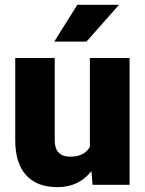

<svg xmlns="http://www.w3.org/2000/svg" viewBox="-20 -770 604 800"><path d="M360.8 -57.1Q308.6 9.8 219.7 9.8Q132.8 9.8 88.1 -40.8Q43.5 -91.3 43.5 -186V-528.3H208V-185.1Q208 -117.2 273.9 -117.2Q330.6 -117.2 354.5 -157.7V-528.3H520V0H365.7ZM302.2 -750H476.1L340.3 -596.7H206.1Z"/></svg>

Font: Roboto Black
Style: Regular
Weight: 900
Designer: Google
Version: Version 2.134; 2016